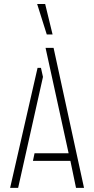

<svg xmlns="http://www.w3.org/2000/svg" viewBox="-20 -916 459 936"><path d="M161.1 -896.5H200.2L236.3 -748H208ZM29.3 0 163.1 -585H179.7L189.5 -541L68.4 0ZM140.6 -131.8 148.4 -168.9H314.5L202.1 -682.6H241.2L389.6 0H350.6L323.2 -131.8Z"/></svg>

Font: Post No Bills Colombo Light
Style: Regular
Weight: 300
Designer: Kosala Senevirathne, Siva Puranthara, Lasantha Premarathna, Tharique Azeez
Foundry: Mooniak
Version: Version 1.220 ; ttfautohint (v1.6)